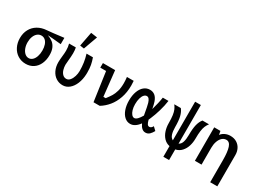

<svg xmlns="http://www.w3.org/2000/svg" viewBox="-40 -1698 3679 2733"><g transform="rotate(30 1800.0 -332.0)"><path d="M39.5 -269Q39.5 -350.5 73.8 -413.5Q108 -476.5 170.2 -513.5Q232.5 -550.5 315 -556Q377.5 -560 586.5 -586.5V-482.5L565 -484.5Q444 -497 364.5 -501.5Q416 -483 451.8 -455Q487.5 -427 507.5 -381.2Q527.5 -335.5 527.5 -268.5Q527.5 -188 499 -124.8Q470.5 -61.5 417 -25.8Q363.5 10 291.5 10Q219 10 161.5 -26Q104 -62 71.8 -125.8Q39.5 -189.5 39.5 -269ZM406 -273Q406 -326 392 -366.5Q378 -407 351.5 -429.5Q325 -452 289.5 -452Q252.5 -452 224 -428.5Q195.5 -405 179.8 -364Q164 -323 164 -271.5Q164 -218.5 180.5 -175.2Q197 -132 225.5 -107Q254 -82 288.5 -82Q323 -82 349.8 -106.8Q376.5 -131.5 391.2 -175Q406 -218.5 406 -273Z M685 -244.5Q685 -264 687 -289Q689 -314 691.5 -338Q699 -400 699 -441Q699 -499.5 685 -550H796Q804.5 -511 804.5 -457.5Q804.5 -429.5 802 -397Q799.5 -364.5 796.5 -336Q791 -284.5 791 -263Q791 -222.5 802.5 -183.8Q814 -145 838.8 -119.5Q863.5 -94 900 -94Q934 -94 959.2 -124.2Q984.5 -154.5 997.8 -199Q1011 -243.5 1011 -285Q1011 -357.5 1001.5 -421.5Q992 -485.5 972 -550H1077Q1097.5 -494 1107 -442.2Q1116.5 -390.5 1116.5 -323.5Q1116.5 -304 1116 -294Q1112.5 -207.5 1084 -138Q1055.5 -68.5 1007.5 -28.8Q959.5 11 899 11Q839 11 790 -20.8Q741 -52.5 713 -110.8Q685 -169 685 -244.5ZM986 -824 903 -594 836 -604 881 -839Z M1336.5 -475H1241V-550H1442L1487 -137H1525Q1564.5 -188 1587.5 -225.5Q1610.5 -263 1626.5 -318.5Q1642.5 -374 1642.5 -450Q1642.5 -496.5 1636 -550H1747Q1750.5 -513.5 1750.5 -475Q1750.5 -361 1718.2 -268.5Q1686 -176 1631 -109.2Q1576 -42.5 1506 0H1404Z M1828.5 -275Q1828.5 -359.5 1851.8 -423.2Q1875 -487 1917 -521.8Q1959 -556.5 2014 -556.5Q2111.5 -556.5 2150.5 -443.5Q2163.5 -407 2177 -334.5Q2193 -389 2206.8 -450Q2220.5 -511 2225.5 -550H2318.5Q2307 -465.5 2280 -374Q2253 -282.5 2222.5 -212.5L2207 -178Q2217.5 -135.5 2231 -114.5Q2244.5 -93.5 2266.5 -93.5Q2297 -93.5 2318.5 -134.5L2371 -85Q2351.5 -48 2324.5 -21.2Q2297.5 5.5 2257 5.5Q2224.5 5.5 2198.2 -17.8Q2172 -41 2152.5 -85Q2085.5 6.5 2007.5 6.5Q1955.5 6.5 1914.8 -29.5Q1874 -65.5 1851.2 -129.8Q1828.5 -194 1828.5 -275ZM2017 -95Q2041.5 -95 2068 -121.8Q2094.5 -148.5 2120.5 -195L2119 -202.5Q2094.5 -343 2082.5 -382Q2071 -419.5 2055.5 -438Q2040 -456.5 2018.5 -456.5Q1994.5 -456.5 1974.2 -434.5Q1954 -412.5 1942 -370.8Q1930 -329 1930 -272.5Q1930 -222 1942 -181.5Q1954 -141 1974 -118Q1994 -95 2017 -95Z M2653 0Q2594 -12.5 2555.2 -55Q2516.5 -97.5 2498.2 -156Q2480 -214.5 2480 -276Q2480 -354 2472.8 -404.2Q2465.5 -454.5 2451.5 -487Q2437.5 -519.5 2414 -550H2522Q2556 -507 2571.5 -443.5Q2587 -380 2587 -274Q2587 -207 2601.8 -160.2Q2616.5 -113.5 2653 -95V-730H2747V-95Q2783.5 -112.5 2797.8 -159Q2812 -205.5 2812 -274Q2812 -380 2827.5 -443.5Q2843 -507 2877 -550H2985Q2961.5 -520 2947.8 -487.2Q2934 -454.5 2927 -404.5Q2920 -354.5 2920 -276Q2920 -214 2902 -155.8Q2884 -97.5 2845 -55Q2806 -12.5 2747 0V175H2653Z M3311 -483Q3271 -483 3241.2 -455Q3211.5 -427 3195.5 -380Q3179.5 -333 3179.5 -277V0H3070.5V-151V-263V-550H3172.5L3183.5 -490Q3205.5 -522 3246 -541.5Q3286.5 -561 3332 -561Q3394 -561 3438.5 -533.5Q3483 -506 3505.8 -460Q3528.5 -414 3528.5 -360V155.5H3411.5V-206Q3411.5 -343.5 3388.2 -413.2Q3365 -483 3311 -483Z"/></g></svg>

Font: JuliaMono
Style: Bold
Weight: 700
Monospace: yes
Designer: cormullion
Foundry: corm
Version: Version 0.055; ttfautohint (v1.8.4)